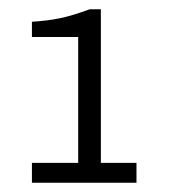

<svg xmlns="http://www.w3.org/2000/svg" viewBox="-20 -817 375 415"><path d="M49 -422V-465H149V-737H49V-770Q82 -772 109 -777.5Q136 -783 174 -797H198V-465H275V-422Z"/></svg>

Font: Chivo Medium ExtraLight
Style: Regular
Weight: 250
Version: Version 2.002